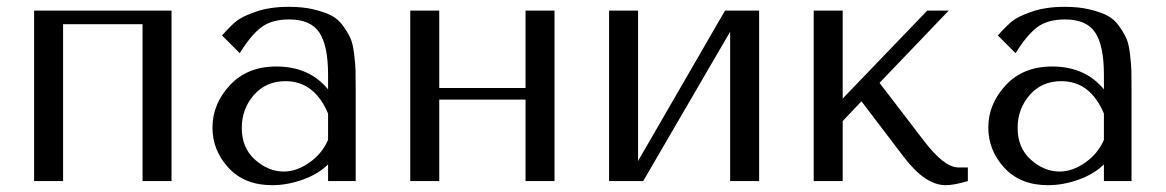

<svg xmlns="http://www.w3.org/2000/svg" viewBox="-20 -531 3418 563"><path d="M165 -460V0H80V-500H483V0H398V-460Z M827 -511Q868 -511 899.5 -503.5Q931 -496 951.5 -485.5Q972 -475 986.5 -454.5Q1001 -434 1008 -418Q1015 -402 1018.5 -372Q1022 -342 1022.5 -324.5Q1023 -307 1023 -273V0H942V-49Q914 -21 868.5 -4.5Q823 12 778 12Q697 12 650 -39Q603 -90 603 -157Q603 -226 654 -281Q705 -336 790 -336Q887 -336 942 -269V-312Q942 -397 916.5 -435.5Q891 -474 828 -474Q776 -474 745.5 -450.5Q715 -427 683 -375L631 -427Q655 -454 672.5 -468.5Q690 -483 731 -497Q772 -511 827 -511ZM942 -121V-198Q902 -293 817 -293Q760 -293 724.5 -252.5Q689 -212 689 -156Q689 -97 728 -62.5Q767 -28 812 -28Q850 -28 887.5 -54.5Q925 -81 942 -121Z M1268 -239V0H1183V-500H1268V-273H1521V-500H1606V0H1521V-239Z M1851 -59 2106 -500H2206V0H2121V-438L1866 0H1766V-500H1851Z M2451 -242 2699 -500H2762L2559 -288L2690 -117Q2749 -40 2790 -40H2818V0Q2777 12 2753 12Q2693 12 2630 -71L2506 -234L2451 -176V0H2366V-500H2451Z M3102 -511Q3143 -511 3174.5 -503.5Q3206 -496 3226.5 -485.5Q3247 -475 3261.5 -454.5Q3276 -434 3283 -418Q3290 -402 3293.5 -372Q3297 -342 3297.5 -324.5Q3298 -307 3298 -273V0H3217V-49Q3189 -21 3143.5 -4.5Q3098 12 3053 12Q2972 12 2925 -39Q2878 -90 2878 -157Q2878 -226 2929 -281Q2980 -336 3065 -336Q3162 -336 3217 -269V-312Q3217 -397 3191.5 -435.5Q3166 -474 3103 -474Q3051 -474 3020.5 -450.5Q2990 -427 2958 -375L2906 -427Q2930 -454 2947.5 -468.5Q2965 -483 3006 -497Q3047 -511 3102 -511ZM3217 -121V-198Q3177 -293 3092 -293Q3035 -293 2999.5 -252.5Q2964 -212 2964 -156Q2964 -97 3003 -62.5Q3042 -28 3087 -28Q3125 -28 3162.5 -54.5Q3200 -81 3217 -121Z"/></svg>

Font: Tenor Sans
Style: Regular
Weight: 400
Designer: Denis Masharov
Foundry: Denis Masharov
Version: Version 1.1